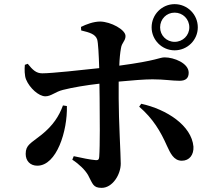

<svg xmlns="http://www.w3.org/2000/svg" viewBox="-20 -856 1040 927"><path d="M712 -724C712 -663 762 -613 823 -613C885 -613 935 -663 935 -724C935 -786 885 -836 823 -836C762 -836 712 -786 712 -724ZM753 -724C753 -764 784 -795 823 -795C863 -795 894 -764 894 -724C894 -685 863 -654 823 -654C784 -654 753 -685 753 -724ZM786 -152C802 -118 818 -80 858 -80C895 -80 916 -109 914 -148C905 -250 785 -328 662 -355L652 -341C719 -283 755 -222 786 -152ZM284 -347C265 -295 236 -250 180 -205C129 -164 104 -157 104 -113C104 -79 126 -56 160 -56C254 -56 306 -224 303 -344ZM100 -543C98 -524 98 -490 106 -472C123 -431 167 -391 199 -391C227 -391 247 -413 284 -422C331 -434 398 -445 460 -452L461 -381C462 -296 463 -150 459 -98C458 -84 452 -82 441 -83C415 -85 377 -93 336 -102L329 -85C363 -63 391 -35 405 -11C428 32 429 51 471 51C523 51 563 -13 563 -66C563 -105 553 -277 553 -380V-462C616 -468 678 -473 716 -473C775 -473 809 -466 847 -466C876 -466 891 -478 891 -505C891 -551 820 -579 775 -579C749 -579 742 -564 556 -539C557 -572 560 -601 564 -623C568 -651 586 -658 586 -682C586 -713 515 -751 464 -752C431 -752 395 -738 371 -726L372 -709C414 -699 440 -691 449 -666C454 -651 457 -591 459 -527C376 -518 230 -502 184 -502C155 -502 138 -518 114 -548Z"/></svg>

Font: Noto Serif SC
Style: Bold
Weight: 700
Designer: Ryoko NISHIZUKA 西塚涼子 (kana & ideographs); Frank Grießhammer (Latin, Greek & Cyrillic); Wenlong ZHANG 张文龙 (bopomofo); San
Foundry: Adobe
Version: Version 2.001;hotconv 1.1.0;makeotfexe 2.6.0